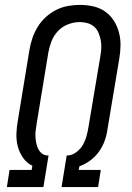

<svg xmlns="http://www.w3.org/2000/svg" viewBox="-20 -763 540 783"><path d="M8 0 19 -70H109L112 -87Q89 -98 74 -119.5Q59 -141 52.5 -166Q46 -191 47 -218.5Q48 -246 53 -273L100 -559Q104 -583 112 -607Q120 -631 133.5 -653Q147 -675 166.5 -693Q186 -711 209 -722.5Q232 -734 256.5 -738.5Q281 -743 305 -743Q334 -743 360.5 -737Q387 -731 408.5 -716Q430 -701 444 -679Q458 -657 465 -631Q472 -605 471.5 -577Q471 -549 466 -521L418 -234Q415 -211 406.5 -188Q398 -165 383.5 -144.5Q369 -124 348 -108.5Q327 -93 304 -85L301 -70H391L380 0H231L252 -129H257Q275 -130 292 -143Q309 -156 318.5 -173Q328 -190 333 -208.5Q338 -227 341 -246L389 -532Q392 -549 393 -565.5Q394 -582 391 -598Q388 -614 382 -628.5Q376 -643 364.5 -653.5Q353 -664 337.5 -668.5Q322 -673 305 -673Q282 -673 258 -664Q234 -655 216.5 -636.5Q199 -618 190 -594.5Q181 -571 177 -548L130 -262Q128 -248 126 -234.5Q124 -221 124.5 -207.5Q125 -194 127.5 -181Q130 -168 135.5 -156.5Q141 -145 151 -137Q161 -129 175 -129H178L157 0Z"/></svg>

Font: Iosevka
Style: Italic
Weight: 400
Italic angle: -9°
Monospace: yes
Designer: Belleve Invis
Foundry: Belleve Invis
Version: Version 32.5.0; ttfautohint (v1.8.4)